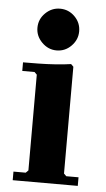

<svg xmlns="http://www.w3.org/2000/svg" viewBox="-52 -744 429 779"><g transform="rotate(5 162.5 -355.0)"><path d="M30 0V-35H80L90 -45V-435L80 -445H30V-480Q56 -480 92 -480.5Q128 -481 163.5 -483.5Q199 -486 225 -490L235 -480V-45L245 -35H295V0ZM161 -540Q127 -540 101.5 -565.5Q76 -591 76 -625Q76 -660 101.5 -685Q127 -710 161 -710Q196 -710 221 -685Q246 -660 246 -625Q246 -591 221 -565.5Q196 -540 161 -540Z"/></g></svg>

Font: Brygada 1918
Style: Bold
Weight: 700
Designer: Mateusz Machalski | Borys Kosmynka | Przemek Hoffer
Foundry: NIEPODLEGLA 2018
Version: Version 3.006